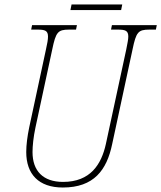

<svg xmlns="http://www.w3.org/2000/svg" viewBox="-20 -826 719 856"><path d="M294 -781H520L525 -806H299ZM260 10C399 10 456 -68 480 -183L571 -606C587 -683 596 -694 646 -694H675L679 -714H479L475 -694H506C539 -694 552 -689 552 -663C552 -650 548 -632 543 -606L452 -184C432 -93 383 -15 261 -15C172 -15 125 -64 125 -148C125 -175 129 -215 138 -257L213 -606C229 -683 238 -694 288 -694H319L323 -714H123L119 -694H148C181 -694 194 -689 194 -663C194 -650 191 -632 185 -606L110 -257C102 -218 97 -180 97 -148C97 -50 152 10 260 10Z"/></svg>

Font: Noto Serif Condensed Thin
Style: Italic
Weight: 100
Width: 3
Italic angle: -12°
Designer: Monotype Design Team
Foundry: Monotype Imaging Inc.
Version: Version 2.013